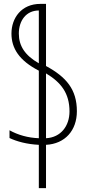

<svg xmlns="http://www.w3.org/2000/svg" viewBox="-20 -736 458 989"><path d="M217 -396V-716H188C90 -716 39 -643 39 -563C39 -487 79 -424 180 -372V-24C124 -26 72 -41 29 -65V-25C67 -7 119 7 180 10V233H217V10C315 5 376 -64 376 -163C376 -275 322 -339 217 -396ZM77 -563C77 -630 115 -682 180 -682V-410C108 -451 77 -500 77 -563ZM217 -24V-358C294 -312 338 -256 338 -162C338 -88 294 -28 217 -24Z"/></svg>

Font: Noto Sans Armenian Condensed ExtraLight
Style: Regular
Weight: 200
Width: 3
Designer: Monotype Design Team
Foundry: Monotype Imaging Inc.
Version: Version 2.008